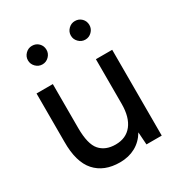

<svg xmlns="http://www.w3.org/2000/svg" viewBox="-173 -839 906 969"><g transform="rotate(-30 280.5 -354.0)"><path d="M401 -73Q376 -31 336.5 -9.5Q297 12 246 12Q154 12 103.5 -44.5Q53 -101 54 -219V-500H149V-244Q149 -150 181 -113.5Q213 -77 272 -77Q333 -77 366.5 -119.5Q400 -162 400 -240V-500H495V0H406ZM350 -666Q350 -688 366 -704Q382 -720 404 -720Q427 -720 442.5 -704.5Q458 -689 458 -666Q458 -644 442 -628Q426 -612 404 -612Q382 -612 366 -628Q350 -644 350 -666ZM154 -720Q177 -720 192.5 -704.5Q208 -689 208 -666Q208 -644 192 -628Q176 -612 154 -612Q132 -612 116 -628Q100 -644 100 -666Q100 -688 116 -704Q132 -720 154 -720Z"/></g></svg>

Font: Oak Sans Medium
Style: Regular
Weight: 500
Designer: Erik Kennedy, Walven
Foundry: Erik Kennedy, Walven
Version: Version 1.000